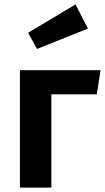

<svg xmlns="http://www.w3.org/2000/svg" viewBox="-20 -847 474 867"><path d="M70 0V-530H434L417 -421H212V0ZM377 -718 147 -626 107 -699 321 -827Z"/></svg>

Font: FiraSans
Style: Regular
Weight: 600
Designer: Carrois Corporate & Edenspiekermann AG
Foundry: Carrois Corporate GbR & Edenspiekermann AG
Version: Version 3.106;PS 003.106;hotconv 1.0.70;makeotf.lib2.5.58329